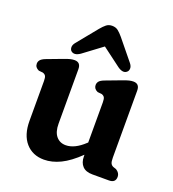

<svg xmlns="http://www.w3.org/2000/svg" viewBox="-122 -738 762 845"><g transform="rotate(20 259.0 -316.0)"><path d="M60.5 -127V-313.5Q60.5 -330 56.5 -336.8Q52.5 -343.5 43 -346.5L23.5 -348.5Q4.5 -357 4.5 -374.5Q4.5 -384.5 10.8 -392Q17 -399.5 33 -406L106 -433.5Q125.5 -441 136.2 -443.5Q147 -446 156 -446Q185 -446 185 -414V-159Q185 -120.5 201.8 -100.5Q218.5 -80.5 246.5 -80.5Q288 -80.5 333 -123L336 -125.5V-313.5Q336 -330 332 -336.8Q328 -343.5 318.5 -346.5L299 -348.5Q280 -357 280 -374.5Q280 -384.5 286 -392Q292 -399.5 308.5 -406L381.5 -433.5Q401 -441 411.8 -443.5Q422.5 -446 431.5 -446Q460.5 -446 460.5 -414V-100.5Q460.5 -81.5 464.5 -73.5Q468.5 -65.5 477.5 -62L491 -57.5Q509.5 -46 509.5 -28Q509.5 0 479 0H401Q370 0 354.5 -16.5Q339 -33 339 -61.5V-69.5Q294 -26 254.8 -7Q215.5 12 178 12Q124.5 12 92.5 -24.5Q60.5 -61 60.5 -127ZM172 -482Q145.5 -464 129.5 -478Q123.5 -483.5 123 -494.2Q122.5 -505 132 -517L209.5 -612Q222 -627 233 -635.8Q244 -644.5 260 -644.5Q276.5 -644.5 287.8 -635.8Q299 -627 311.5 -612L389 -517Q398.5 -505 398 -494.2Q397.5 -483.5 391 -478Q375.5 -463.5 348.5 -482L260.5 -548Z"/></g></svg>

Font: Fraunces 144pt SuperSoft SemiBold
Style: Regular
Weight: 600
Version: Version 1.000;[b76b70a41]